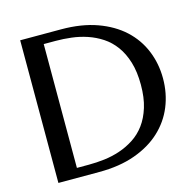

<svg xmlns="http://www.w3.org/2000/svg" viewBox="-106 -835 959 944"><g transform="rotate(-15 374.0 -363.0)"><path d="M593.8 -361.8Q593.8 -428.2 578.6 -477.5Q563.5 -526.9 537.6 -562Q511.7 -597.2 477.1 -619.9Q442.4 -642.6 403.8 -655.5Q365.2 -668.5 324.5 -673.3Q283.7 -678.2 245.1 -678.2H184.1V-47.9H245.1Q283.7 -47.9 324.5 -52.7Q365.2 -57.6 403.8 -70.6Q442.4 -83.5 477.1 -106Q511.7 -128.4 537.6 -163.3Q563.5 -198.2 578.6 -247.1Q593.8 -295.9 593.8 -361.8ZM707 -363.8Q707 -287.6 679.9 -221.4Q652.8 -155.3 599.6 -106Q546.4 -56.6 467.5 -28.3Q388.7 0 285.2 0H77.1V-726.1H285.2Q388.7 -726.1 467.5 -697.8Q546.4 -669.4 599.6 -620.4Q652.8 -571.3 679.9 -505.1Q707 -439 707 -363.8Z"/></g></svg>

Font: Federov2
Style: Regular
Weight: 400
Designer: Olexa M. Volochay | Cyreal.org
Foundry: Olexa M. Volochay | Cyreal.org
Version: Version 1.000